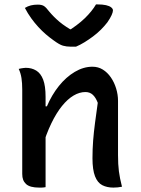

<svg xmlns="http://www.w3.org/2000/svg" viewBox="-20 -848 640 872"><path d="M534 0Q524 2 515 3Q506 4 495 4Q466 4 444.5 -7Q423 -18 411.5 -47.5Q400 -77 400 -129Q400 -171 403 -209.5Q406 -248 411.5 -289.5Q417 -331 424 -381Q415 -405 401.5 -417.5Q388 -430 368 -430Q341 -430 314 -414Q287 -398 261.5 -366.5Q236 -335 213 -287.5Q190 -240 171 -176L169 -365H193Q215 -417 247.5 -457.5Q280 -498 319.5 -521.5Q359 -545 400 -545Q426 -545 447 -532Q468 -519 483.5 -496.5Q499 -474 507.5 -446Q516 -418 516 -390Q516 -349 516 -308Q516 -267 516 -226Q516 -185 516 -144Q516 -101 520 -70Q524 -39 534 0ZM187 2Q182 3 177 3.5Q172 4 167.5 4Q163 4 158 4Q137 4 122 0Q107 -4 98 -12.5Q89 -21 85 -32Q81 -43 81 -58Q81 -109 81 -158Q81 -207 81 -254.5Q81 -302 81 -348.5Q81 -395 81 -441Q81 -471 77.5 -493.5Q74 -516 65 -535Q71 -537 76 -537.5Q81 -538 86.5 -539Q92 -540 97 -540Q124 -540 144.5 -527.5Q165 -515 176 -486.5Q187 -458 187 -408Q187 -339 187 -268.5Q187 -198 187 -129.5Q187 -61 187 2ZM325 -636Q319 -636 314 -636Q309 -636 301 -636Q282 -636 266 -640.5Q250 -645 223 -665Q206 -677 188.5 -692Q171 -707 154 -725.5Q137 -744 121.5 -765.5Q106 -787 93 -812Q106 -820 120 -823.5Q134 -827 152 -827Q169 -827 179 -821Q189 -815 204 -795Q224 -771 250 -749Q276 -727 323 -701L267 -715H333L278 -700Q332 -733 365 -765Q398 -797 416 -828H422Q446 -828 461.5 -824.5Q477 -821 485 -814.5Q493 -808 493 -801Q493 -793 487 -779.5Q481 -766 468 -747Q455 -730 438.5 -713.5Q422 -697 402.5 -682.5Q383 -668 363.5 -656Q344 -644 325 -636Z"/></svg>

Font: Recursive Casual Medium
Style: Regular
Weight: 500
Version: Version 1.047